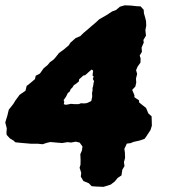

<svg xmlns="http://www.w3.org/2000/svg" viewBox="-56 -626 643 730"><path d="M308.8 83.2 292.2 81.8 282 71 261 62.2 251.2 45.4 252.8 31 246.6 11.8 250 0.6 250.4 -18.8 249.4 -39.8 255.4 -53.6 257.6 -69 247 -83.8 232 -87.4 214.2 -84 201 -85.6 180.6 -82.2 159.8 -83.8 136 -86 123.6 -83.4 105.8 -77.6 87 -79.6 63.2 -79.4 27.6 -82.4 2.4 -85 -5 -91.8 -18.2 -99.6 -30.8 -113.4 -31.4 -122.8 -30.2 -138 -36 -160.6 -28.2 -185.8 -22.6 -209 -5.6 -230.4 2.8 -244.2 18.6 -265.6 40.8 -280.8 45.4 -299.4 58.6 -309.6 77 -325.2 79.8 -338 95.8 -346.4 109.8 -366.2 124.8 -378.6 134.2 -389.8 148.6 -400.2 157 -410 168.2 -424.4 186.4 -437.6 205.2 -453.4 211.8 -463.8 231.8 -481.4 249.2 -488.6 261.8 -501 275 -512 290.6 -525.6 308.8 -541 321.2 -552.6 348.8 -568.4 370.6 -582.6 385 -587.8 400 -600.6 418.4 -605.8 442.2 -604.8 464 -602.4 478.4 -601.8 490.4 -588.8 491.2 -575.4 495.8 -559.8 499.2 -546 500 -528.4 496.8 -511.2 499 -490.4 489.2 -474 490.6 -464.2 482.4 -445.2 483.6 -428.8 475.2 -415.2 478.6 -403.2 478 -388 467.2 -372.8 461.4 -359.2 465.4 -345 461 -327.2 462 -312.2 458.6 -297 446.6 -284.2 455.2 -263.8 455 -256.4 472.6 -244.4 472.8 -236.8 485 -226.8 499.2 -215.8 508.2 -194.6 520.4 -183.8 521 -164.6 521.4 -148 516.2 -131.6 499.6 -106.2 493.4 -98 475.4 -91.8 451.4 -86.4 440.6 -81.8 426.2 -80 416.8 -59.8 418.8 -46.8 419.6 -25.8 415.2 -9.2 417.4 5.4 409.2 19 405.8 41 391.2 50.6 381 63.4 365 75.8 337.8 84.4ZM194.6 -227.6 206.2 -229.6 213 -231.2 226.2 -230.2 243.2 -230 251.6 -233.4 262.8 -232.8 272.2 -233.6 277.2 -235.2 291 -241.8 294.6 -258.6 294 -273.2 296 -282.6 295.8 -291.4 297.8 -297.4 300.2 -312.8 301.8 -316.8 297 -325.8 300 -335.2 295.8 -339 298.2 -357 292.8 -361.6 285.8 -356.4 275.2 -346.6 267.4 -339.8 261.2 -339 253 -331.6 245 -324.6 243.8 -316.4 233.8 -308 224.6 -302 220 -294.2 213 -287.2 208.4 -277.2 201.8 -272.2 195.4 -259 189.6 -250.4 185.8 -245.8 188.4 -239.2 186.4 -229.8Z"/></svg>

Font: Winky Rough
Style: Italic
Weight: 400
Italic angle: -8.97852°
Designer: Simon Atzbach
Foundry: typofactur
Version: Version 1.206